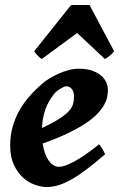

<svg xmlns="http://www.w3.org/2000/svg" viewBox="-20 -734 480 774"><path d="M415 -371.1Q415 -357.9 411.9 -342.5Q408.7 -327.1 399.2 -310.3Q389.6 -293.5 372.1 -274.9Q354.5 -256.3 325.2 -236.8Q295.9 -217.3 253.4 -196.8Q210.9 -176.3 151.9 -155.3Q158.7 -110.8 176.8 -86.2Q194.8 -61.5 218.3 -61.5Q239.3 -61.5 279.5 -83Q319.8 -104.5 378.9 -151.9Q381.8 -150.4 385.7 -144.8Q389.6 -139.2 393.3 -132.6Q397 -126 399.9 -120.1L403.8 -112.3Q363.8 -77.6 330.6 -52.5Q297.4 -27.3 269 -11.2Q240.7 4.9 216.1 12.5Q191.4 20 168.5 20Q147 20 121.1 11Q95.2 2 73 -17.8Q50.8 -37.6 35.9 -69.6Q21 -101.6 21 -147.9Q21 -186 30.3 -220.5Q39.6 -254.9 56.6 -285.9Q73.7 -316.9 97.9 -344.7Q122.1 -372.6 152.3 -398.4Q163.1 -407.7 179.7 -418Q196.3 -428.2 216.1 -437Q235.8 -445.8 257.1 -451.4Q278.3 -457 298.8 -457Q328.6 -457 350.6 -449.5Q372.6 -441.9 387 -429.7Q401.4 -417.5 408.2 -402.1Q415 -386.7 415 -371.1ZM195.8 -352.5Q185.1 -338.4 177 -324Q168.9 -309.6 163.1 -293.5Q157.2 -277.3 153.8 -258.8Q150.4 -240.2 149.4 -217.8Q192.4 -238.3 218 -254.6Q243.7 -271 257.1 -285.6Q270.5 -300.3 274.4 -314.5Q278.3 -328.6 278.3 -344.2Q278.3 -364.3 269.5 -375.2Q260.7 -386.2 248 -386.2Q244.1 -386.2 237.8 -383.8Q231.4 -381.3 224.1 -377Q216.8 -372.6 209.2 -366.5Q201.7 -360.4 195.8 -352.5ZM439.9 -527.8Q433.1 -518.1 421.9 -509Q410.6 -500 402.8 -496.1L291 -601.1L148.4 -496.1Q146 -497.6 142.1 -500.7Q138.2 -503.9 133.5 -508.3Q128.9 -512.7 124.8 -517.8Q120.6 -522.9 118.2 -527.8L266.6 -713.9H340.8Z"/></svg>

Font: Gentium Book Basic
Style: Bold Italic
Weight: 700
Italic angle: -8°
Designer: J. Victor Gaultney and Annie Olsen
Foundry: SIL International
Version: Version 1.102; 2013; Maintenance release